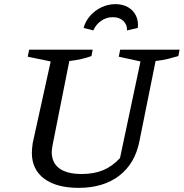

<svg xmlns="http://www.w3.org/2000/svg" viewBox="-20 -898 888 928"><path d="M360 10Q253 10 193.5 -34.5Q134 -79 134 -159Q134 -168 135 -179Q136 -190 138 -206L225 -601L114 -624L121 -658H428L422 -627Q400 -619 374.5 -613Q349 -607 315 -603L235 -201Q233 -189 231.5 -180Q230 -171 230 -164Q230 -111 267 -84Q304 -57 375 -57Q434 -57 478.5 -75.5Q523 -94 560 -134L659 -601L554 -624L561 -658H848L842 -627Q819 -620 792.5 -613.5Q766 -607 732 -603L654 -216Q633 -108 556.5 -49Q480 10 360 10ZM538 -878Q573 -878 599 -863Q625 -848 637.5 -821.5Q650 -795 646 -763L594 -751Q595 -779 576 -797Q557 -815 525 -815Q494 -815 468.5 -797Q443 -779 431 -751L384 -763Q393 -796 416 -822Q439 -848 471 -863Q503 -878 538 -878Z"/></svg>

Font: Piazzolla Thin Medium
Style: Italic
Weight: 500
Italic angle: -11.3°
Version: Version 2.005